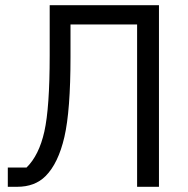

<svg xmlns="http://www.w3.org/2000/svg" viewBox="-20 -718 724 738"><path d="M10 0V-74H82Q130 -121 150.5 -212.5Q171 -304 171 -505V-698H591V0H507V-624H251V-499Q251 -293 227.5 -191.5Q204 -90 155 -41Q114 0 46 0Z"/></svg>

Font: Aneliza
Style: Regular
Weight: 400
Designer: Mike Abbink, Paul van der Laan, Pieter van Rosmalen
Foundry: Bold Monday
Version: Version 3.0